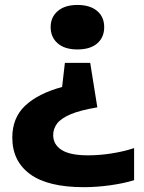

<svg xmlns="http://www.w3.org/2000/svg" viewBox="-20 -576 598 796"><path d="M301 -555.5Q353 -555.5 382.5 -530.8Q412 -506 412 -463.5Q412 -421 383 -396Q354 -371 301 -371Q248 -371 219 -396.5Q190 -422 190 -463.5Q190 -505 219.5 -530.2Q249 -555.5 301 -555.5ZM354 -315.5 383.5 -131Q312 -119 272.2 -102Q232.5 -85 216.5 -63.5Q200.5 -42 200.5 -16Q200.5 23 235.2 45.5Q270 68 345.5 68Q391.5 68 441.8 60.2Q492 52.5 536 38V171Q494.5 184 437.8 192Q381 200 328 200Q178.5 200 104.8 146Q31 92 31 -5.5Q31 -87.5 84.2 -137.8Q137.5 -188 237.5 -215.5L249 -315.5Z"/></svg>

Font: Encode Sans Expanded Expanded
Style: Bold
Weight: 700
Width: 7
Designer: Multiple Designers
Foundry: Impallari Type
Version: Version 3.000; ttfautohint (v1.8.3) -l 8 -r 50 -G 200 -x 14 